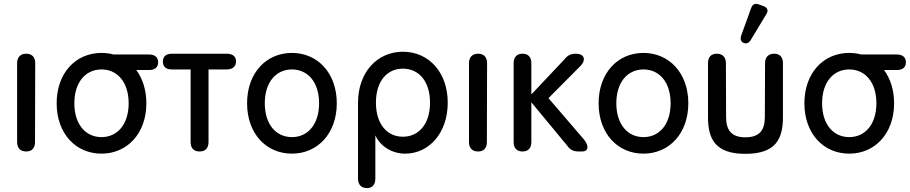

<svg xmlns="http://www.w3.org/2000/svg" viewBox="-20 -770 4625 976"><path d="M113 0C142 0 158 -17 158 -48L159 -449C159 -480 142 -497 113 -497C84 -497 67 -479 67 -449V-48C67 -17 84 0 113 0Z M496 11C627 11 724 -92 724 -245C724 -313 705 -370 673 -414H737C768 -414 784 -428 784 -454C784 -479 767 -493 737 -493H557C538 -498 517 -501 496 -501C364 -501 268 -398 268 -245C268 -92 364 11 496 11ZM358 -245C358 -352 415 -417 496 -417C577 -417 634 -352 634 -245C634 -138 577 -73 496 -73C415 -73 358 -138 358 -245Z M994 0C1024 0 1040 -17 1040 -48V-417H1132C1163 -417 1179 -432 1180 -457C1180 -483 1163 -497 1132 -497H855C824 -497 808 -483 808 -457C808 -431 823 -417 854 -417H949V-48C949 -17 965 0 994 0Z M1464 11C1595 11 1692 -92 1692 -245C1692 -398 1595 -501 1464 -501C1332 -501 1236 -398 1236 -245C1236 -92 1332 11 1464 11ZM1326 -245C1326 -352 1383 -417 1464 -417C1545 -417 1602 -352 1602 -245C1602 -138 1545 -73 1464 -73C1383 -73 1326 -138 1326 -245Z M1845 186C1873 186 1888 169 1888 138V-82C1912 -29 1969 11 2040 11C2160 11 2256 -93 2256 -248C2256 -402 2160 -507 2028 -507C1897 -507 1800 -402 1800 -248V138C1800 169 1817 186 1845 186ZM1891 -248C1891 -357 1947 -421 2028 -421C2109 -421 2166 -357 2166 -248C2166 -140 2109 -75 2028 -75C1947 -75 1891 -140 1891 -248Z M2410 0C2439 0 2455 -17 2455 -48L2456 -449C2456 -480 2439 -497 2410 -497C2381 -497 2364 -479 2364 -449V-48C2364 -17 2381 0 2410 0Z M2636 0C2665 0 2681 -17 2681 -48V-250L2863 -30C2877 -9 2895 0 2921 0H2940C2970 0 2975 -26 2951 -58L2768 -271L2934 -438C2960 -468 2949 -497 2907 -497C2882 -497 2864 -488 2849 -468L2681 -290V-449C2681 -480 2665 -497 2636 -497C2607 -497 2591 -479 2591 -449V-48C2591 -17 2607 0 2636 0Z M3251 11C3382 11 3479 -92 3479 -245C3479 -398 3382 -501 3251 -501C3119 -501 3023 -398 3023 -245C3023 -92 3119 11 3251 11ZM3113 -245C3113 -352 3170 -417 3251 -417C3332 -417 3389 -352 3389 -245C3389 -138 3332 -73 3251 -73C3170 -73 3113 -138 3113 -245Z M3769 12C3924 12 3960 -64 3960 -175V-449C3960 -480 3944 -497 3915 -497C3886 -497 3869 -479 3869 -449L3868 -175C3868 -113 3845 -72 3769 -72C3694 -72 3671 -113 3671 -175L3670 -449C3670 -479 3653 -497 3624 -497C3595 -497 3579 -480 3579 -449V-175C3579 -64 3615 12 3769 12ZM3748 -590C3742 -571 3746 -557 3760 -552C3775 -546 3787 -551 3797 -568L3875 -697C3887 -715 3883 -731 3861 -739L3839 -747C3819 -755 3805 -749 3798 -728Z M4297 11C4428 11 4525 -92 4525 -245C4525 -313 4506 -370 4474 -414H4538C4569 -414 4585 -428 4585 -454C4585 -479 4568 -493 4538 -493H4358C4339 -498 4318 -501 4297 -501C4165 -501 4069 -398 4069 -245C4069 -92 4165 11 4297 11ZM4159 -245C4159 -352 4216 -417 4297 -417C4378 -417 4435 -352 4435 -245C4435 -138 4378 -73 4297 -73C4216 -73 4159 -138 4159 -245Z"/></svg>

Font: 寒蝉半圆体
Style: Regular
Weight: 400
Designer: Yoshimichi Ohira & Warren
Foundry: ChillType
Version: Version 1.800;Glyphs 3.1.1 (3135)